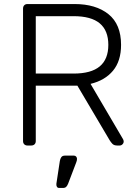

<svg xmlns="http://www.w3.org/2000/svg" viewBox="-20 -720 680 950"><path d="M116 0Q106 0 100 -6Q94 -12 94 -22V-677Q94 -688 100 -694Q106 -700 116 -700H349Q454 -700 516.5 -650Q579 -600 579 -498Q579 -418 539 -370Q499 -322 428 -305L589 -31Q592 -25 592 -20Q592 -12 586 -6Q580 0 572 0H560Q544 0 536 -8.5Q528 -17 522 -27L363 -296H157V-22Q157 -12 151 -6Q145 0 134 0ZM157 -356H344Q431 -356 473.5 -391.5Q516 -427 516 -498Q516 -569 473.5 -604.5Q431 -640 344 -640H157ZM273 210Q265 210 261.5 204Q258 198 259 189L276 77Q278 65 283.5 57.5Q289 50 301 50H346Q353 50 357 55Q361 60 361 66Q361 75 357 84L317 189Q313 199 307.5 204.5Q302 210 291 210Z"/></svg>

Font: Rubik Light Light
Style: Regular
Weight: 300
Version: Version 2.101